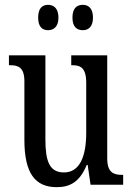

<svg xmlns="http://www.w3.org/2000/svg" viewBox="-20 -765 550 795"><path d="M323 -640C345 -640 365 -653 365 -692C365 -732 345 -745 323 -745C299 -745 280 -732 280 -692C280 -653 299 -640 323 -640ZM179 -640C201 -640 222 -653 222 -692C222 -732 201 -745 179 -745C156 -745 138 -732 138 -692C138 -653 156 -640 179 -640ZM215 10C269 10 310 -11 339 -82H343L355 0H490V-41H486C452 -41 424 -49 424 -109V-536H275V-495H278C312 -495 337 -486 337 -422V-215C337 -117 310 -51 245 -51C185 -51 168 -97 168 -188V-536H17V-495H21C56 -495 81 -486 81 -428V-186C81 -48 125 10 215 10Z"/></svg>

Font: Noto Serif Ethiopic XCn
Style: Regular
Weight: 400
Width: 2
Designer: Monotype Design Team
Foundry: Monotype Imaging Inc.
Version: Version 2.102